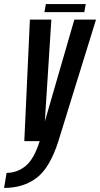

<svg xmlns="http://www.w3.org/2000/svg" viewBox="-82 -694 492 944"><path d="M37.5 0 65 -597.5H170.5L138.5 -97L283.5 -597.5H390L205 0Q163.5 130.5 98.5 180.2Q33.5 230 -62 230L-49.5 156Q2 156 44 122Q85.5 88 113 0ZM136.5 -634.5 143.5 -674H339.5L332.5 -634.5Z"/></svg>

Font: Anybody Condensed Medium
Style: Italic
Weight: 500
Width: 3
Italic angle: -10°
Designer: Tyler Finck
Foundry: Etcetera Type Company
Version: Version 1.010; ttfautohint (v1.8.3) -l 8 -r 50 -G 200 -x 14 